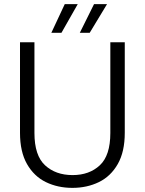

<svg xmlns="http://www.w3.org/2000/svg" viewBox="-20 -904 701 931"><path d="M77 -699H147V-259Q147 -150 198.5 -102.5Q250 -55 332 -55Q413 -55 464 -102.5Q515 -150 515 -259V-699H585V-260Q585 -168 551 -108.5Q517 -49 459.5 -21Q402 7 331 7Q260 7 202.5 -21Q145 -49 111 -108.5Q77 -168 77 -260ZM357 -884 278 -745H229L294 -884ZM499 -884 415 -745H367L436 -884Z"/></svg>

Font: Poppins Light
Style: Regular
Weight: 300
Designer: Ninad Kale (Devanagari), Jonny Pinhorn (Latin)
Version: Version 5.002